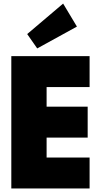

<svg xmlns="http://www.w3.org/2000/svg" viewBox="-20 -1068 566 1088"><path d="M487.7 0H44.1V-750H487.7V-574.5H244.1V-463.6H476.8V-288.2H244.1V-175.5H487.7ZM134.1 -875 337.7 -1047.7 415.9 -917.3 190.9 -793.6Z"/></svg>

Font: Spartan MB Black
Style: Regular
Weight: 900
Designer: Matt Bailey, Mirko Velimirovic
Foundry: Matt Bailey
Version: Version 1.005